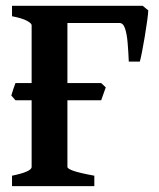

<svg xmlns="http://www.w3.org/2000/svg" viewBox="-20 -635 544 655"><path d="M457 -424.8H419.4Q418 -457.5 415.5 -487.8Q413.1 -518.1 406.7 -537.4Q400.4 -556.6 387.7 -556.6H184.6L198.7 -615.2H466.8L485.8 -599.6Q485.4 -586.9 481.9 -562.5Q478.5 -538.1 473.9 -510.3Q469.2 -482.4 464.6 -458.7Q460 -435.1 457 -424.8ZM21 0V-35.6Q87.9 -49.3 87.9 -65.4V-549.3Q87.9 -555.2 72 -564Q56.2 -572.8 21 -579.6V-615.2H280.8V-579.6Q252 -576.2 231 -571.5Q210 -566.9 210 -560.1V-65.4Q210 -59.6 230.5 -52.2Q251 -44.9 301.8 -35.6V0ZM325.2 -293H32.7L18.6 -309.1Q20.5 -316.4 25.1 -330.1Q29.8 -343.8 32.7 -351.6H325.2L340.8 -336.9Z"/></svg>

Font: Gentium Plus
Style: Bold
Weight: 700
Designer: Victor Gaultney, Annie Olsen, Iska Routamaa, Becca Hirsbrunner
Foundry: SIL International
Version: Version 6.101